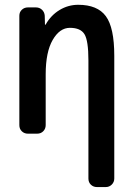

<svg xmlns="http://www.w3.org/2000/svg" viewBox="-20 -550 540 790"><path d="M94.7 0Q80.1 0 69.8 -9.8Q59.6 -19.5 59.6 -35.2V-485.4Q59.6 -500 69.8 -509.8Q80.1 -519.5 94.7 -519.5H127.9Q142.6 -519.5 152.8 -509.8Q163.1 -500 164.1 -485.4L165 -449.2Q165 -448.2 166 -448.2Q168 -448.2 168 -449.2Q189.5 -487.3 225.1 -508.8Q260.7 -530.3 301.8 -530.3Q380.9 -530.3 415.5 -483.4Q450.2 -436.5 450.2 -320.3V184.6Q450.2 199.2 439.9 209.5Q429.7 219.7 415 219.7H378.9Q364.3 219.7 354 210Q343.8 200.2 343.8 184.6V-300.8Q343.8 -382.8 327.6 -409.2Q311.5 -435.5 267.6 -435.5Q225.6 -435.5 196.8 -385.7Q168 -335.9 168 -244.1V-35.2Q168 -20.5 158.2 -10.3Q148.4 0 132.8 0Z"/></svg>

Font: Rounded-L Mgen+ 1m medium
Style: Regular
Weight: 500
Designer: [Source Han Sans]
Ryoko NISHIZUKA  (kana & ideographs); Paul D. Hunt (Latin, Greek & Cyrillic); Wenlong ZHANG  (bopomofo
Version: Version 1.059.20150602